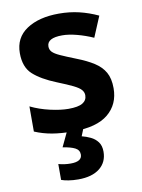

<svg xmlns="http://www.w3.org/2000/svg" viewBox="-88 -617 678 917"><g transform="rotate(-10 250.5 -158.0)"><path d="M458 -160Q458 -82 402.5 -36Q347 10 233 10Q175 10 131 2.5Q87 -5 47 -22V-144Q90 -123 140.5 -111.5Q191 -100 229 -100Q277 -100 298 -113Q319 -126 319 -150Q319 -165 308.5 -177Q298 -189 271.5 -202Q245 -215 195 -235Q123 -264 84.5 -299Q46 -334 46 -402Q46 -477 105.5 -516.5Q165 -556 262 -556Q314 -556 360 -545Q406 -534 451 -513L409 -413Q371 -430 331 -440.5Q291 -451 260 -451Q186 -451 186 -410Q186 -394 196.5 -383Q207 -372 233.5 -360Q260 -348 308 -329Q357 -310 390.5 -288.5Q424 -267 441 -237Q458 -207 458 -160ZM358 130Q358 181 321 210.5Q284 240 217 240Q191 240 169.5 236.5Q148 233 135 228V151Q163 159 194 159Q249 159 249 125Q249 103 228.5 92.5Q208 82 169 76L205 0H284L268 40Q289 45 310 55Q331 65 344.5 83Q358 101 358 130Z"/></g></svg>

Font: Noto Sans Syriac
Style: Bold
Weight: 700
Designer: Patrick Giasson and the Monotype Design Team
Foundry: Monotype Imaging Inc.
Version: Version 3.000; ttfautohint (v1.8.4.7-5d5b)